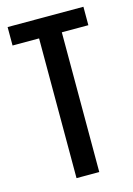

<svg xmlns="http://www.w3.org/2000/svg" viewBox="-100 -680 510 734"><g transform="rotate(-15 155.0 -313.0)"><path d="M305 -626V-553H200V0H110V-553H5V-626Z"/></g></svg>

Font: Teko Regular
Style: Regular
Weight: 400
Designer: Manushi Parikh, Jonny Pinhorn
Foundry: Indian Type Foundry
Version: Version 1.105;PS 1.0;hotconv 1.0.78;makeotf.lib2.5.61930; tt